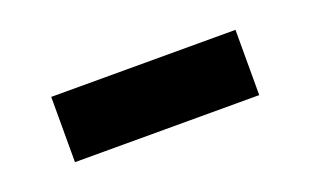

<svg xmlns="http://www.w3.org/2000/svg" viewBox="-31 -427 456 282"><g transform="rotate(-20 197.0 -286.0)"><path d="M53 -235V-337H341V-235Z"/></g></svg>

Font: Lexend
Style: Regular
Weight: 400
Designer: Bonnie Shaver-Troup, Thomas Jockin
Foundry: Lexend
Version: Version 1.007; ttfautohint (v1.8.3)